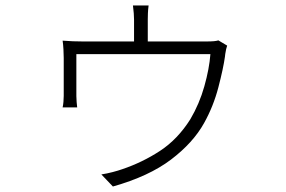

<svg xmlns="http://www.w3.org/2000/svg" viewBox="-20 -623 1040 699"><path d="M775 -476 807 -457Q803 -446 800 -426Q800 -422 799 -417Q793 -374 775 -305Q757 -236 723 -175Q683 -103 602.5 -42Q522 19 391 56L349 12Q369 9 390 3.5Q411 -2 425 -7Q499 -32 563 -74Q627 -116 673 -189Q706 -245 724 -309Q742 -373 746 -426H258V-273Q258 -263 259 -251.5Q260 -240 261 -232H208Q210 -241 211 -252.5Q212 -264 212 -274V-412Q212 -425 211 -443Q210 -461 208 -475Q245 -472 284 -472H468V-552Q468 -561 467 -574.5Q466 -588 464 -603H521Q519 -588 518.5 -574.5Q518 -561 518 -552V-472H727Q748 -472 758.5 -473Q769 -474 775 -476Z"/></svg>

Font: LXGW 975 Gothic SC 200W
Style: Regular
Weight: 200
Version: Version 2.01;February 25, 2021